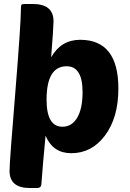

<svg xmlns="http://www.w3.org/2000/svg" viewBox="-20 -760 651 965"><path d="M58 -309Q85 -644 85 -711Q85 -732 88 -736Q91 -740 106 -740H145Q249 -740 249 -653Q249 -623 237 -472Q287 -560 383 -560Q575 -560 575 -315Q575 -168 507 -78Q441 10 338 10Q246 10 209 -78Q195 68 188 165Q187 185 166 185H130Q28 185 28 99Q28 53 58 -309ZM315 -427Q214 -427 214 -259Q214 -123 294 -123Q339 -123 366 -165Q395 -211 395 -297Q395 -427 315 -427Z"/></svg>

Font: PoetsenOne
Style: Regular
Weight: 400
Designer: Rodrigo Fuenzalida, Pablo Impallari
Foundry: Pablo Impallari, Rodrigo Fuenzalida
Version: Version 1.000